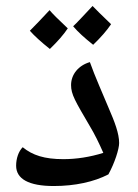

<svg xmlns="http://www.w3.org/2000/svg" viewBox="-20 -758 461 643"><path d="M292 -608C318 -633 338 -656 352 -677C320 -708 299 -728 290 -738C259 -705 238 -682 225 -670C241 -651 263 -631 292 -608ZM147 -594C173 -619 193 -642 207 -663C175 -693 155 -713 146 -724C121 -697 99 -674 80 -655C95 -638 118 -617 147 -594ZM160 -135C231 -135 295 -149 343 -174C364 -212 379 -259 379 -279C379 -311 364 -350 344 -396C328 -435 297 -504 281 -550C243 -539 218 -509 218 -473C218 -442 232 -419 280 -337C297 -309 312 -278 326 -246C281 -232 236 -225 192 -225C129 -225 89 -238 56 -265C42 -251 34 -227 34 -203C34 -159 76 -135 160 -135Z"/></svg>

Font: Noto Naskh Arabic UI Medium
Style: Regular
Weight: 500
Designer: Monotype Design Team, David Williams, Mohamad Dakak and Nizar Qandah
Foundry: Monotype Imaging Inc.
Version: Version 2.014